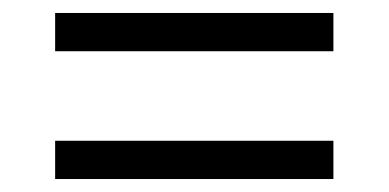

<svg xmlns="http://www.w3.org/2000/svg" viewBox="-20 -505 599 296"><path d="M65 -426V-485H494V-426ZM65 -229V-288H494V-229Z"/></svg>

Font: Noto Serif Tamil
Style: Italic
Weight: 400
Italic angle: -12°
Designer: Indian Type Foundry, Tom Grace, and the Monotype Design Team
Foundry: Monotype Imaging Inc.
Version: Version 2.003